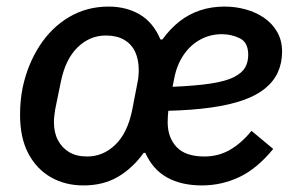

<svg xmlns="http://www.w3.org/2000/svg" viewBox="-20 -552 898 584"><path d="M245 -76Q294 -76 331 -112Q368 -148 382 -217L398 -300Q400 -309 401 -319Q402 -329 402 -339Q402 -371 391 -394.5Q380 -418 357.5 -431Q335 -444 302 -444Q253 -444 216 -408Q179 -372 165 -303L148 -220Q147 -212 145.5 -201.5Q144 -191 144 -181Q144 -149 156 -126Q168 -103 190 -89.5Q212 -76 245 -76ZM655 -448Q619 -448 589 -431.5Q559 -415 538.5 -385Q518 -355 510 -314L505 -288Q576 -291 621.5 -298Q667 -305 691.5 -317.5Q716 -330 725.5 -346.5Q735 -363 735 -385Q735 -423 709.5 -435.5Q684 -448 655 -448ZM594 12Q532 12 488.5 -12Q445 -36 422 -87H417Q383 -40 338.5 -14Q294 12 234 12Q178 12 134.5 -13Q91 -38 66 -85.5Q41 -133 41 -203Q41 -225 43 -245.5Q45 -266 49 -286Q64 -356 100 -412Q136 -468 190 -500Q244 -532 310 -532Q364 -532 405 -508Q446 -484 468 -432H474Q497 -464 525.5 -486.5Q554 -509 588.5 -520.5Q623 -532 663 -532Q696 -532 727 -523.5Q758 -515 783 -498Q808 -481 823 -455Q838 -429 838 -395Q838 -361 825.5 -333Q813 -305 787 -283.5Q761 -262 720 -247.5Q679 -233 622.5 -225Q566 -217 492 -215Q491 -206 490.5 -197Q490 -188 490 -180Q490 -134 517 -105Q544 -76 602 -76Q644 -76 679 -96Q714 -116 745 -154L811 -99Q762 -39 708 -13.5Q654 12 594 12Z"/></svg>

Font: IBM Plex Sans Medium
Style: Italic
Weight: 500
Italic angle: -11.31°
Designer: Mike Abbink, Paul van der Laan, Pieter van Rosmalen
Foundry: Bold Monday
Version: Version 3.201